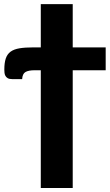

<svg xmlns="http://www.w3.org/2000/svg" viewBox="-20 -748 535 932"><path d="M493 -407H333V164.5H178V-407H148.5Q118.5 -407 103.8 -398.5Q89 -390 87.5 -364H38.5Q25 -364 17.5 -368.5Q10 -373 6.2 -380Q2.5 -387 1.8 -395Q1 -403 1 -410Q1 -443 8 -464Q15 -485 31.2 -497Q47.5 -509 74.5 -513.5Q101.5 -518 142 -518H178V-728H333V-518H493Z"/></svg>

Font: Lato ExtraBold
Style: Regular
Weight: 800
Designer: Lukasz Dziedzic with Adam Twardoch and Botio Nikoltchev
Foundry: tyPoland Lukasz Dziedzic
Version: Version 2.015; 2015-08-06; http://www.latofonts.com/